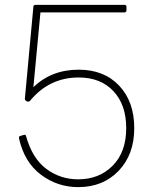

<svg xmlns="http://www.w3.org/2000/svg" viewBox="-20 -754 621 788"><path d="M301 14Q216 14 148 -37Q80 -88 58 -186V-190Q58 -191 58.5 -193Q59 -195 69.5 -198Q80 -201 81 -201Q86 -201 87 -195Q113 -103 170.5 -60.5Q228 -18 301 -18Q387 -18 442.5 -74Q498 -130 498 -228Q498 -324 445.5 -380Q393 -436 303 -436Q182 -436 103 -340Q100 -337 96 -337H92Q82 -342 82 -348L117 -726Q117 -734 126 -734H491Q499 -734 499 -726V-711Q499 -704 491 -703H146L117 -396Q191 -468 303 -468Q407 -468 469 -402.5Q531 -337 531 -228Q531 -120 467 -53Q403 14 301 14Z"/></svg>

Font: YamahaIndonesia935. App Thin
Style: Regular
Weight: 100
Designer: Dalton Maag Ltd
Foundry: Dalton Maag Ltd
Version: Version 1.002